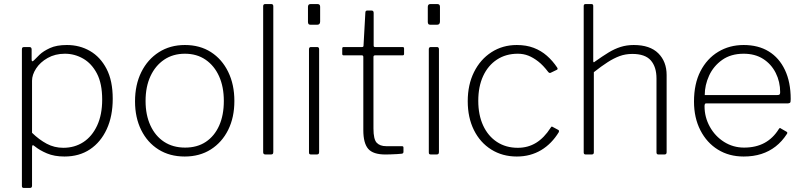

<svg xmlns="http://www.w3.org/2000/svg" viewBox="-20 -762 3967 947"><path d="M125 -530Q136 -530 136 -518V-469Q136 -461 139 -460Q142 -459 148 -465Q157 -475 175.5 -492.5Q194 -510 226.5 -525Q259 -540 310 -540Q373 -540 424 -510.5Q475 -481 505.5 -422.5Q536 -364 536 -275Q536 -189 506.5 -125Q477 -61 424 -25.5Q371 10 298 10Q248 10 211.5 -5.5Q175 -21 152 -40Q144 -47 141 -45.5Q138 -44 138 -33V154Q138 165 128 165H97Q88 165 88 155V-517Q88 -525 90.5 -527.5Q93 -530 101 -530H125ZM138 -107Q173 -73 210.5 -53Q248 -33 292 -33Q348 -33 391 -61Q434 -89 459 -142.5Q484 -196 484 -271Q484 -350 458 -399.5Q432 -449 390 -473Q348 -497 300 -497Q252 -497 215 -476Q178 -455 158 -424Q138 -393 138 -364V-107Z M891 10Q817 10 762 -24.5Q707 -59 676.5 -120.5Q646 -182 646 -262Q646 -344 677 -406.5Q708 -469 763.5 -504.5Q819 -540 892 -540Q966 -540 1020.5 -505Q1075 -470 1105.5 -407.5Q1136 -345 1136 -264Q1136 -183 1105.5 -121.5Q1075 -60 1020 -25Q965 10 891 10ZM893 -34Q953 -34 995.5 -62.5Q1038 -91 1061 -142.5Q1084 -194 1084 -264Q1084 -334 1060.5 -386Q1037 -438 994 -467.5Q951 -497 892 -497Q833 -497 789.5 -467.5Q746 -438 722 -386Q698 -334 698 -264Q698 -195 722 -143Q746 -91 789.5 -62.5Q833 -34 893 -34Z M1328 -13Q1328 -6 1325.5 -3Q1323 0 1315 0H1290Q1278 0 1278 -11V-731Q1278 -742 1288 -742H1318Q1328 -742 1328 -731Z M1554 -13Q1554 -6 1551.5 -3Q1549 0 1541 0H1516Q1508 0 1506 -2.5Q1504 -5 1504 -11V-519Q1504 -530 1514 -530H1544Q1554 -530 1554 -519ZM1559 -656Q1559 -640 1545 -640H1511Q1504 -640 1501.5 -644Q1499 -648 1499 -654V-728Q1499 -742 1512 -742H1546Q1559 -742 1559 -729Z M1830 -489Q1822 -489 1822 -481V-128Q1822 -75 1838 -58Q1854 -41 1885 -41H1962Q1966 -41 1968 -39.5Q1970 -38 1970 -34V-13Q1970 -6 1963 -4Q1956 -3 1939 -2Q1922 -1 1905.5 -0.5Q1889 0 1881 0Q1820 0 1796 -28Q1772 -56 1772 -120V-481Q1772 -489 1765 -489H1675Q1668 -489 1668 -496V-523Q1668 -530 1675 -530H1766Q1773 -530 1773 -537L1782 -699Q1782 -710 1791 -710H1813Q1823 -710 1823 -698V-537Q1823 -530 1830 -530H1966Q1973 -530 1973 -523V-496Q1973 -489 1966 -489Z M2145 -13Q2145 -6 2142.5 -3Q2140 0 2132 0H2107Q2099 0 2097 -2.5Q2095 -5 2095 -11V-519Q2095 -530 2105 -530H2135Q2145 -530 2145 -519ZM2150 -656Q2150 -640 2136 -640H2102Q2095 -640 2092.5 -644Q2090 -648 2090 -654V-728Q2090 -742 2103 -742H2137Q2150 -742 2150 -729Z M2529 -540Q2576 -540 2612.5 -526Q2649 -512 2677.5 -487Q2706 -462 2728 -429Q2733 -421 2727 -418L2696 -403Q2690 -400 2684 -407Q2659 -440 2634.5 -459Q2610 -478 2586 -487.5Q2562 -497 2534 -497Q2475 -497 2431 -468Q2387 -439 2363 -387Q2339 -335 2339 -265Q2339 -195 2363 -143Q2387 -91 2431 -62Q2475 -33 2534 -33Q2584 -33 2624 -57.5Q2664 -82 2696 -132Q2699 -137 2701 -137.5Q2703 -138 2706 -136L2734 -121Q2739 -118 2736 -110Q2719 -82 2697 -59.5Q2675 -37 2649 -21.5Q2623 -6 2593 2Q2563 10 2529 10Q2458 10 2403 -24.5Q2348 -59 2317.5 -120.5Q2287 -182 2287 -263Q2287 -344 2318 -406.5Q2349 -469 2404 -504.5Q2459 -540 2529 -540Z M2869 0Q2859 0 2859 -10V-732Q2859 -742 2868 -742H2897Q2906 -742 2906 -733V-461Q2906 -456 2908 -455Q2910 -454 2914 -458Q2952 -485 2981.5 -503Q3011 -521 3041 -530.5Q3071 -540 3106 -540Q3186 -540 3227 -499Q3268 -458 3268 -392V-11Q3268 0 3257 0H3228Q3223 0 3220.5 -2.5Q3218 -5 3218 -10V-375Q3218 -432 3190 -464Q3162 -496 3099 -496Q3065 -496 3036.5 -485.5Q3008 -475 2977.5 -455.5Q2947 -436 2909 -406V-10Q2909 0 2898 0H2869Z M3455 -238Q3455 -184 3481 -137Q3507 -90 3551.5 -62Q3596 -34 3650 -34Q3708 -34 3750.5 -57Q3793 -80 3821 -125Q3824 -130 3826.5 -130.5Q3829 -131 3832 -128L3860 -112Q3866 -108 3861 -101Q3837 -64 3805.5 -39.5Q3774 -15 3735 -2.5Q3696 10 3648 10Q3576 10 3521 -24Q3466 -58 3434.5 -119.5Q3403 -181 3403 -261Q3403 -349 3435 -411Q3467 -473 3522.5 -506.5Q3578 -540 3648 -540Q3720 -540 3771.5 -508.5Q3823 -477 3851.5 -417Q3880 -357 3880 -273Q3880 -266 3879 -259.5Q3878 -253 3866 -252H3462Q3458 -252 3456.5 -248Q3455 -244 3455 -238ZM3811 -293Q3822 -293 3825 -296Q3828 -299 3828 -307Q3828 -359 3806 -402.5Q3784 -446 3744 -471.5Q3704 -497 3648 -497Q3585 -497 3542 -466.5Q3499 -436 3477.5 -389Q3456 -342 3456 -293Z"/></svg>

Font: Libre Franklin Thin ExtraLight
Style: Regular
Weight: 250
Version: Version 3.000